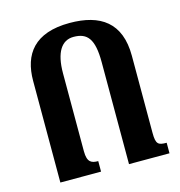

<svg xmlns="http://www.w3.org/2000/svg" viewBox="-107 -820 860 916"><g transform="rotate(-15 323.0 -362.0)"><path d="M280 0V-52C248 -52 226 -59 226 -115V-500C226 -603 260 -655 319 -655C387 -655 418 -619 418 -504V0H618V-52C577 -52 565 -58 565 -115V-496C565 -660 470 -724 318 -724C144 -724 79 -633 79 -502V0Z"/></g></svg>

Font: Noto Serif Armenian ExtraCondensed ExtraBold
Style: Regular
Weight: 800
Width: 2
Designer: Monotype Design Team
Foundry: Monotype Imaging Inc.
Version: Version 2.008